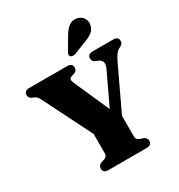

<svg xmlns="http://www.w3.org/2000/svg" viewBox="-213 -1073 1130 1214"><g transform="rotate(-30 352.0 -466.0)"><path d="M451 -218 281 -193.5 80.5 -593.5Q71 -613 64 -620.2Q57 -627.5 46 -632.5L32 -638Q21 -642.5 15.8 -651Q10.5 -659.5 10.5 -669.5Q10.5 -684 20 -692Q29.5 -700 50 -700H322.5Q343 -700 352.5 -692Q362 -684 362 -669.5Q362 -644 337 -636L321 -631.5Q305 -626.5 302.2 -617Q299.5 -607.5 308.5 -587L448 -271.5L379 -238.5L533.5 -564.5Q544 -587.5 538.8 -605.5Q533.5 -623.5 509 -632.5L494 -638Q485.5 -641.5 479.8 -649.5Q474 -657.5 474 -669.5Q474 -684 483.5 -692Q493 -700 513 -700H659Q679 -700 688.5 -692Q698 -684 698 -669.5Q698 -658.5 693.2 -651.5Q688.5 -644.5 678 -639L670 -634.5Q660 -630 651.5 -622Q643 -614 633.5 -599Q624 -584 611 -556.5ZM255.5 -258.5H468V-102.5Q468 -90.5 474.5 -83Q481 -75.5 493 -71L514.5 -64Q539 -55 539 -30.5Q539 -16.5 529.5 -8.2Q520 0 500 0H223.5Q203.5 0 194 -8.2Q184.5 -16.5 184.5 -30.5Q184.5 -55 208.5 -64L230 -71Q243 -75.5 249.2 -83Q255.5 -90.5 255.5 -102.5ZM428 -866.5Q448 -900.5 472.2 -918.8Q496.5 -937 529 -930.5Q559 -924.5 573.5 -901Q588 -877.5 582.5 -853.5Q577.5 -824.5 557 -807.2Q536.5 -790 501 -777.5L408 -740.5Q398.5 -737.5 388.2 -738.2Q378 -739 372 -745.5Q366 -753 368.2 -761Q370.5 -769 376 -778Z"/></g></svg>

Font: Fraunces ExtraBold
Style: Regular
Weight: 800
Version: Version 1.000;[b76b70a41]